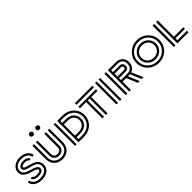

<svg xmlns="http://www.w3.org/2000/svg" viewBox="208 -1549 2555 2555"><g transform="rotate(-45 1485.0 -271.5)"><path d="M189 -56Q149 -56 123.5 -71Q98 -86 95 -110L125 -114Q126 -101 143 -93.5Q160 -86 189 -86Q253 -86 253 -114Q253 -126 240 -135.5Q227 -145 193 -155L142 -170Q95 -184 63.5 -212Q32 -240 32 -287Q32 -323 52.5 -351Q73 -379 109 -395.5Q145 -412 189 -412Q253 -412 296 -381Q339 -350 345 -301L315 -298Q311 -336 276.5 -359Q242 -382 189 -382Q134 -382 98 -355Q62 -328 62 -287Q62 -250 86 -230Q110 -210 154 -197L209 -181Q283 -159 283 -115Q283 -87 257.5 -71.5Q232 -56 189 -56ZM189 10Q123 10 79.5 -21Q36 -52 30 -101L60 -105Q65 -67 100 -43.5Q135 -20 189 -20Q247 -20 283 -46.5Q319 -73 319 -119Q319 -156 296 -179Q273 -202 229 -213L168 -229Q134 -238 116 -251.5Q98 -265 98 -287Q98 -314 123.5 -330Q149 -346 189 -346Q226 -346 251 -331.5Q276 -317 279 -294L250 -290Q245 -316 189 -316Q161 -316 144.5 -308.5Q128 -301 128 -287Q128 -278 139 -271.5Q150 -265 187 -254L240 -239Q292 -224 320.5 -195Q349 -166 349 -119Q349 -59 304.5 -24.5Q260 10 189 10Z M419 -150V-402H449V-151Q449 -87 487.5 -53.5Q526 -20 579 -20Q632 -20 670.5 -53.5Q709 -87 709 -151V-402H739V-150Q738 -99 716.5 -63.5Q695 -28 659 -9Q623 10 579 10Q535 10 498.5 -9Q462 -28 440.5 -64Q419 -100 419 -150ZM485 -150V-402H515V-151Q515 -117 534 -101.5Q553 -86 579 -86Q605 -86 624 -101.5Q643 -117 643 -151V-402H673V-150Q672 -103 644.5 -79.5Q617 -56 579 -56Q541 -56 513 -80Q485 -104 485 -150ZM638 -487Q625 -487 615 -496.5Q605 -506 605 -520Q605 -534 615 -543.5Q625 -553 638 -553Q652 -553 662 -543.5Q672 -534 672 -520Q672 -506 662 -496.5Q652 -487 638 -487ZM518 -487Q505 -487 495 -496.5Q485 -506 485 -520Q485 -534 495 -543.5Q505 -553 518 -553Q532 -553 542 -543.5Q552 -534 552 -520Q552 -506 542 -496.5Q532 -487 518 -487Z M885 0V-402H985Q1048 -401 1096 -375Q1144 -349 1171.5 -304Q1199 -259 1199 -201Q1199 -143 1171.5 -97.5Q1144 -52 1095.5 -26Q1047 0 985 0ZM819 0V-402H849V0ZM982 -372H915V-336H985Q1051 -335 1092 -298Q1133 -261 1133 -201Q1133 -140 1091.5 -103Q1050 -66 985 -66H915V-30H982Q1038 -30 1080 -51.5Q1122 -73 1145.5 -112Q1169 -151 1169 -201Q1169 -252 1145.5 -290.5Q1122 -329 1080 -350.5Q1038 -372 982 -372ZM982 -306H915V-96H982Q1038 -96 1070.5 -124Q1103 -152 1103 -201Q1103 -250 1070.5 -278Q1038 -306 982 -306Z M1219 -372V-402H1548V-372ZM1335 0V-306H1219V-336H1548V-306H1431V0H1401V-306H1365V0Z M1664 0V-402H1694V0ZM1598 0V-402H1628V0Z M1840 0V-402H1997Q2046 -401 2081 -368.5Q2116 -336 2116 -279Q2116 -235 2094.5 -205Q2073 -175 2039 -163L2109 0H2076L2010 -157Q2002 -156 1997 -156H1971L2037 0H2004L1938 -156H1870V0ZM1774 0V-402H1804V0ZM1995 -372H1870V-336H1997Q2021 -335 2035.5 -319.5Q2050 -304 2050 -279Q2050 -254 2035 -238Q2020 -222 1997 -222H1870V-186H1995Q2033 -186 2059.5 -209.5Q2086 -233 2086 -279Q2086 -325 2059.5 -348.5Q2033 -372 1995 -372ZM1995 -306H1870V-252H1995Q2006 -252 2013 -258.5Q2020 -265 2020 -279Q2020 -293 2013 -299.5Q2006 -306 1995 -306Z M2580 -201Q2580 -253 2555.5 -293.5Q2531 -334 2488.5 -358Q2446 -382 2393 -382Q2340 -382 2297.5 -358Q2255 -334 2230.5 -293.5Q2206 -253 2206 -201Q2206 -150 2230.5 -109Q2255 -68 2297.5 -44Q2340 -20 2393 -20Q2446 -20 2488.5 -44Q2531 -68 2555.5 -109Q2580 -150 2580 -201ZM2514 -201Q2514 -251 2479.5 -283.5Q2445 -316 2393 -316Q2341 -316 2306.5 -283.5Q2272 -251 2272 -201Q2272 -152 2306.5 -119Q2341 -86 2393 -86Q2445 -86 2479.5 -119Q2514 -152 2514 -201ZM2393 -56Q2350 -56 2316 -75Q2282 -94 2262 -127Q2242 -160 2242 -201Q2242 -242 2262 -275Q2282 -308 2316 -327Q2350 -346 2393 -346Q2436 -346 2470 -327Q2504 -308 2524 -275Q2544 -242 2544 -201Q2544 -160 2524 -127Q2504 -94 2470 -75Q2436 -56 2393 -56ZM2393 10Q2332 10 2283 -18Q2234 -46 2205 -94Q2176 -142 2176 -201Q2176 -261 2205 -308.5Q2234 -356 2283 -384Q2332 -412 2393 -412Q2454 -412 2503 -384Q2552 -356 2581 -308.5Q2610 -261 2610 -201Q2610 -142 2581 -94Q2552 -46 2503 -18Q2454 10 2393 10Z M2746 0V-402H2776V-96H2955V-66H2776V-30H2955V0ZM2680 0V-402H2710V0Z"/></g></svg>

Font: Zen Tokyo Zoo
Style: Regular
Weight: 400
Designer: Yoshimichi Ohira
Foundry: A-1 Corp ZenFonts
Version: Version 1.002; ttfautohint (v1.8.3)